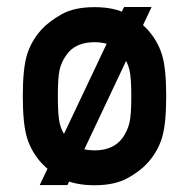

<svg xmlns="http://www.w3.org/2000/svg" viewBox="-20 -533 550 559"><path d="M46.4 -253.4Q46.4 -335 59.1 -375Q71.8 -415 101.1 -447.3Q122.1 -470.2 158.9 -491.2Q195.8 -512.2 255.4 -512.2Q314 -512.2 351.1 -491.2Q388.2 -470.2 409.2 -447.3Q438.5 -415 451.2 -375Q463.9 -335 463.9 -253.4Q463.9 -170.4 451.2 -130.4Q438.5 -90.3 409.2 -58.1Q388.2 -34.7 351.1 -14.2Q314 6.3 255.4 6.3Q195.8 6.3 158.9 -14.2Q122.1 -34.7 101.1 -58.1Q71.8 -90.3 59.1 -130.4Q46.4 -170.4 46.4 -253.4ZM362.3 -252.4Q362.3 -307.6 356.7 -330.1Q351.1 -352.5 337.4 -373Q310.5 -410.2 255.4 -410.2Q199.2 -410.2 173.3 -373Q158.7 -352.5 153.6 -330.1Q148.4 -307.6 148.4 -253.4Q148.4 -197.8 153.6 -175Q158.7 -152.3 173.3 -132.3Q199.2 -95.2 255.4 -95.2Q310.5 -95.2 337.4 -132.3Q351.1 -152.3 356.7 -174.8Q362.3 -197.3 362.3 -252.4ZM95.7 5.9 341.3 -512.7H421.4L176.3 5.9Z"/></svg>

Font: Alte DIN 1451 Mittelschrift
Style: Regular
Weight: 400
Designer: Peter Wiegel
Foundry: Peter Wiegel
Version: Version 1.002 September 20, 2019